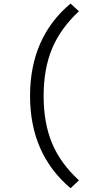

<svg xmlns="http://www.w3.org/2000/svg" viewBox="-20 -835 540 1051"><path d="M412.1 152.3 366.2 195.3Q144.5 7.8 144.5 -309.6Q144.5 -629.9 366.2 -815.4L412.1 -773.4Q310.5 -678.7 264.6 -567.9Q218.8 -457 218.8 -309.6Q218.8 -162.1 264.6 -51.8Q310.5 58.6 412.1 152.3Z"/></svg>

Font: Gen Shin Gothic Monospace Normal
Style: Regular
Weight: 350
Designer: [Source Han Sans]
Ryoko NISHIZUKA  (kana & ideographs); Paul D. Hunt (Latin, Greek & Cyrillic); Wenlong ZHANG  (bopomofo
Version: Version 1.002.20150607